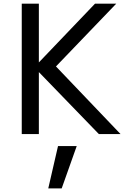

<svg xmlns="http://www.w3.org/2000/svg" viewBox="-20 -731 677 1047"><path d="M243.2 296.4 296.4 65.4H398.4L316.4 296.4ZM98.6 0V-710.9H191.9V-390.6L498 -710.9H613.8L285.2 -368.7L637.2 0H519L191.9 -337.9V0Z"/></svg>

Font: Muli
Style: Regular
Weight: 400
Designer: Vernon Adams
Foundry: newtypography
Version: Version 2; ttfautohint (v1.00rc1.6-4cba) -l 8 -r 50 -G 200 -